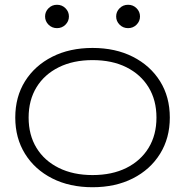

<svg xmlns="http://www.w3.org/2000/svg" viewBox="-20 -773 776 805"><path d="M368 12Q272 12 199 -25Q126 -62 85 -128Q44 -194 44 -280Q44 -367 85 -432.5Q126 -498 199 -535Q272 -572 368 -572Q464 -572 537 -535Q610 -498 651 -432.5Q692 -367 692 -280Q692 -194 651 -128Q610 -62 537 -25Q464 12 368 12ZM368 -39Q450 -39 510 -69Q570 -99 603 -153Q636 -207 636 -280Q636 -353 603 -407Q570 -461 510 -491Q450 -521 368 -521Q287 -521 226.5 -491Q166 -461 133 -407Q100 -353 100 -280Q100 -207 133 -153Q166 -99 226.5 -69Q287 -39 368 -39ZM219 -655Q198 -655 183.5 -669.5Q169 -684 169 -704Q169 -724 183.5 -738.5Q198 -753 219 -753Q240 -753 254.5 -738.5Q269 -724 269 -704Q269 -684 254.5 -669.5Q240 -655 219 -655ZM517 -655Q496 -655 481.5 -669.5Q467 -684 467 -704Q467 -724 481.5 -738.5Q496 -753 517 -753Q538 -753 552.5 -738.5Q567 -724 567 -704Q567 -684 552.5 -669.5Q538 -655 517 -655Z"/></svg>

Font: Bounded
Style: Regular
Weight: 200
Designer: Vlad Churkin
Version: Version 1.0